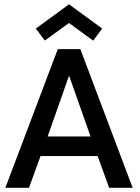

<svg xmlns="http://www.w3.org/2000/svg" viewBox="-20 -894 666 914"><path d="M255 -660H362.5L611.5 0H499.5L445 -151H173L118 0H5.5ZM207 -244.5H411L309.5 -532H308ZM193.5 -701 150.5 -758 308.5 -873.5 466.5 -758 423.5 -700.5 308.5 -784.5Z"/></svg>

Font: League Spartan Thin Medium
Style: Regular
Weight: 500
Version: Version 2.002